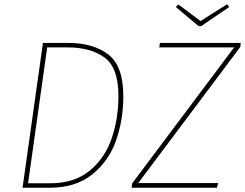

<svg xmlns="http://www.w3.org/2000/svg" viewBox="-20 -883 1152 903"><path d="M560 -431Q560 -319 525.5 -221.5Q491 -124 413 -62Q335 0 213 0H86L182 -681H303Q418 -681 489 -627Q560 -573 560 -431ZM202 -660 112 -21H216Q330 -21 402 -80.5Q474 -140 505.5 -233Q537 -326 537 -432Q537 -565 471.5 -612.5Q406 -660 299 -660ZM599 0 602 -21 1081 -660H729L732 -681H1112L1110 -662L630 -22H1006L1000 0ZM1048 -863 1058 -850 926 -760H914L807 -850L819 -862L923 -784Z"/></svg>

Font: Fira Sans Thin
Style: Italic
Weight: 250
Italic angle: -8°
Designer: Carrois Corporate & Edenspiekermann AG
Foundry: Carrois Corporate GbR & Edenspiekermann AG
Version: Version 4.203